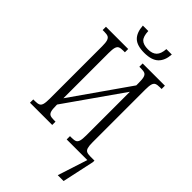

<svg xmlns="http://www.w3.org/2000/svg" viewBox="-327 -980 1276 1276"><g transform="rotate(45 311.0 -341.5)"><path d="M200 -893H251Q253 -843 272.5 -824Q292 -805 336 -805Q376 -805 397 -825.5Q418 -846 421 -893H472Q468 -833 435.5 -802Q403 -771 334 -771Q266 -771 235 -801Q204 -831 200 -893ZM607 -17 558 210H503L571 0H377V-31H393Q417 -31 428.5 -36.5Q440 -42 445 -59Q450 -76 450 -111V-521L168 -119V-110Q168 -75 173 -58.5Q178 -42 189.5 -36.5Q201 -31 225 -31H241V0H32V-31H48Q72 -31 84 -36.5Q96 -42 101 -59Q106 -76 106 -111V-605Q106 -639 100.5 -655.5Q95 -672 83.5 -677.5Q72 -683 48 -683H32V-714H241V-683H225Q201 -683 189.5 -677.5Q178 -672 173 -655Q168 -638 168 -603V-178L450 -581V-604Q450 -639 445 -655.5Q440 -672 428.5 -677.5Q417 -683 393 -683H377V-714H586V-683H569Q546 -683 534 -677.5Q522 -672 517 -655Q512 -638 512 -603V-108Q512 -75 517 -58.5Q522 -42 534 -36.5Q546 -31 569 -31H607Z"/></g></svg>

Font: Noto Serif CondLight
Style: Regular
Weight: 300
Width: 3
Designer: Monotype Design Team
Foundry: Monotype Imaging Inc.
Version: Version 1.001